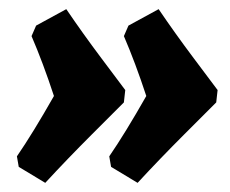

<svg xmlns="http://www.w3.org/2000/svg" viewBox="-20 -442 504 420"><path d="M219 -100Q254 -151 300 -232Q276 -305 251 -363L261 -386L327 -422Q363 -369 403.5 -315Q444 -261 456 -245L453 -218Q437 -202 383 -148Q329 -94 281 -42L223 -77ZM17 -100Q52 -151 98 -232Q74 -305 49 -363L59 -386L125 -422Q161 -369 201.5 -315Q242 -261 254 -245L251 -218Q235 -202 181 -148Q127 -94 79 -42L21 -77Z"/></svg>

Font: Alegreya Black
Style: Italic
Weight: 900
Italic angle: -7°
Designer: Juan Pablo del Peral
Foundry: Huerta Tipografica
Version: Version 2.007; ttfautohint (v1.6)